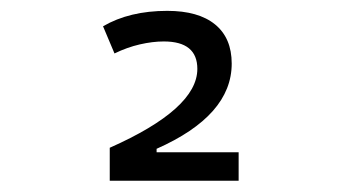

<svg xmlns="http://www.w3.org/2000/svg" viewBox="-20 -723 626 352"><path d="M181.2 -391.6V-452.1Q341.8 -523.4 341.8 -596.7Q341.8 -647 280.3 -647Q259.8 -647 236.3 -641.6Q212.9 -636.2 189.9 -625L168.9 -674.8Q217.3 -703.1 286.6 -703.1Q343.8 -703.1 374.3 -678.2Q404.8 -653.3 404.8 -606.4Q404.8 -511.2 267.1 -450.2V-443.8H417.5V-391.6Z"/></svg>

Font: CaskaydiaMono NF Light
Style: Regular
Weight: 300
Designer: Aaron Bell
Foundry: Saja Typeworks
Version: Version 2111.001; ttfautohint (v1.8.4);Nerd Fonts 3.1.1